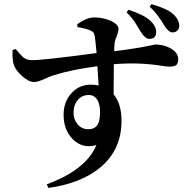

<svg xmlns="http://www.w3.org/2000/svg" viewBox="-20 -857 928 948"><path d="M219 71 211 53Q406 -19 456 -141Q389 -121 340 -169Q294 -215 294 -290Q294 -354 332.5 -396.5Q371 -439 428 -439Q451 -439 467 -435Q465 -460 461 -530Q336 -514 244 -485Q226 -480 199 -467Q167 -452 148 -452Q122 -452 88.5 -482Q55 -512 47 -541Q40 -566 42 -610L57 -615Q85 -582 96 -573Q113 -560 136 -560Q179 -558 457 -595Q451 -657 448 -677Q446 -690 441.5 -696Q437 -702 426 -707Q406 -716 363 -723L361 -737Q408 -771 445 -771Q487 -771 525 -755Q565 -737 565 -715Q565 -700 555 -675Q547 -656 546 -646Q544 -628 544 -604Q663 -619 730 -634Q744 -637 749 -637Q789 -637 823 -618Q860 -596 860 -565Q860 -542 848 -534Q838 -528 814 -528Q802 -528 772 -533Q664 -550 542 -540Q541 -493 541 -391Q580 -345 580 -260Q580 -118 476 -31Q382 48 219 71ZM461 -240Q474 -260 474 -303Q474 -341 461 -363Q446 -388 418 -388Q385 -388 364 -363Q343 -338 343 -300Q343 -267 363.5 -243Q384 -219 415.5 -219Q447 -219 461 -240ZM716 -665Q697 -665 675 -700Q671 -706 664 -718Q637 -766 605 -796L615 -809Q695 -782 724 -753Q751 -727 751 -698Q751 -665 716 -665ZM832 -697Q813 -697 791 -731Q789 -735 784 -743Q754 -792 719 -824L728 -837Q731 -836 736 -834Q778 -821 794 -813Q821 -801 839 -784Q865 -758 865 -729Q865 -715 855.5 -706Q846 -697 832 -697Z"/></svg>

Font: GenRyuMin TW B
Style: Regular
Weight: 700
Version: Version 1.501;PS 1;hotconv 16.6.51;makeotf.lib2.5.65220